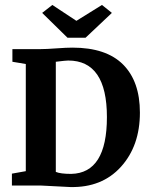

<svg xmlns="http://www.w3.org/2000/svg" viewBox="-20 -748 607 774"><path d="M252 -596 150 -696 191 -728 288 -664 391 -728 431 -696 325 -596ZM28 0V-48L84 -58V-490L30 -499V-550H143Q166 -550 207 -553Q248 -556 272 -556Q408 -556 476 -488Q544 -420 544 -294Q544 -160 467.5 -75.5Q391 9 263 6L146 0ZM205 -499V-55Q224 -47 267 -47Q411 -50 411 -276Q411 -504 255 -504Q245 -504 205 -499Z"/></svg>

Font: Aikya
Style: Bold
Weight: 700
Designer: Neelakash Kshetrimayum (Latin subset based on Merriweather by Eben Sorkin)
Foundry: Brand New Type
Version: Version 1.00 b005